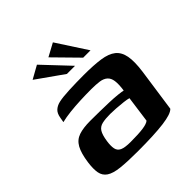

<svg xmlns="http://www.w3.org/2000/svg" viewBox="-168 -725 851 851"><g transform="rotate(-45 258.0 -299.0)"><path d="M216 5Q150 5 109.5 0.5Q69 -4 49 -17.5Q29 -31 24.5 -55Q20 -79 25 -116Q32 -167 47 -194Q62 -221 90 -230.5Q118 -240 162 -240Q188 -240 219 -239.5Q250 -239 280 -238Q310 -237 332 -234.5Q354 -232 362 -230Q367 -266 364 -287Q361 -308 348.5 -319Q336 -330 315 -333Q294 -336 264 -336Q230 -336 195.5 -334.5Q161 -333 129.5 -329.5Q98 -326 74 -320L78 -343Q82 -368 95.5 -379.5Q109 -391 128 -395Q150 -400 193.5 -402Q237 -404 285 -404Q347 -404 388.5 -398Q430 -392 452.5 -374Q475 -356 481.5 -321.5Q488 -287 480 -229L451 -27Q436 -10 377.5 -2.5Q319 5 216 5ZM223 -47Q273 -47 301 -51Q329 -55 339 -64L356 -188Q347 -191 326 -193.5Q305 -196 282.5 -197.5Q260 -199 246 -199Q216 -199 196 -194.5Q176 -190 166 -174Q156 -158 151 -124Q147 -97 150.5 -79.5Q154 -62 170.5 -54.5Q187 -47 223 -47ZM236 -460 110 -549 171 -583 287 -460ZM338 -460 230 -570 291 -603 384 -460Z"/></g></svg>

Font: Genos Thin SemiBold
Style: Italic
Weight: 600
Italic angle: -8°
Version: Version 1.010